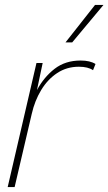

<svg xmlns="http://www.w3.org/2000/svg" viewBox="-20 -754 437 774"><path d="M11 0 127 -500H152L129 -391Q157 -443 200 -476.5Q243 -510 305 -510Q343 -510 365 -496L355 -471Q335 -485 298 -485Q249 -485 210.5 -459.5Q172 -434 146 -391Q120 -348 108 -295L39 0ZM363 -734H397L271 -583H244Z"/></svg>

Font: Prodigy Sans ExtraLight
Style: Italic
Weight: 200
Italic angle: -13°
Designer: Wei Huang
Foundry: Wei Huang
Version: Version 1.003; ttfautohint (v1.8.3)